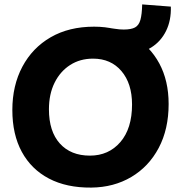

<svg xmlns="http://www.w3.org/2000/svg" viewBox="-20 -841 821 871"><path d="M394 10Q282 11 202 -31Q122 -73 79 -152Q36 -231 36 -342Q36 -453 81.5 -538.5Q127 -624 210 -672Q293 -720 407 -720Q508 -720 584 -676Q660 -632 702.5 -553.5Q745 -475 745 -369Q745 -255 700 -170Q655 -85 575.5 -38Q496 9 394 10ZM388 -135Q473 -135 526 -196.5Q579 -258 579 -367Q579 -462 531 -518.5Q483 -575 402 -575Q343 -575 298 -546Q253 -517 227.5 -465.5Q202 -414 202 -345Q202 -245 251.5 -190Q301 -135 388 -135ZM541 -707Q575 -707 592.5 -716.5Q610 -726 617 -751Q624 -776 625 -821L755 -811Q757 -749 733.5 -701Q710 -653 666 -625.5Q622 -598 564 -598H494L457 -716Q479 -714 500.5 -710.5Q522 -707 541 -707Z"/></svg>

Font: Livvic
Style: Bold
Weight: 700
Designer: Jacques Le Bailly, Baron von Fonthausen
Version: Version 1.001; ttfautohint (v1.8.2)